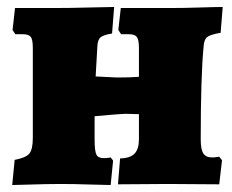

<svg xmlns="http://www.w3.org/2000/svg" viewBox="-20 -527 665 550"><path d="M22 -69Q54 -75 64 -87Q74 -99 74 -132V-390Q74 -414 68 -421.5Q62 -429 45 -429H24L16 -441L23 -504H132Q181 -504 234 -505.5Q287 -507 307 -507L301 -431Q276 -427 268 -420Q260 -413 259 -396L254 -308L315 -305Q354 -305 378 -307V-390Q378 -413 372 -421Q366 -429 349 -429H327L319 -441L326 -504H466Q505 -504 552 -505.5Q599 -507 618 -507L612 -433Q582 -428 573 -420.5Q564 -413 563 -391Q555 -306 555 -127Q555 -99 562.5 -87.5Q570 -76 587 -76Q595 -76 600.5 -77Q606 -78 608 -78L616 -68L608 1L461 0L318 1L324 -73Q353 -74 365.5 -87Q378 -100 378 -128V-200L339 -201Q318 -200 290 -197.5Q262 -195 251 -194V-127Q251 -95 256 -84.5Q261 -74 277 -74Q286 -74 291 -75Q296 -76 297 -76L304 -67L297 3Q280 3 235.5 1.5Q191 0 154 0Q114 0 54 2L15 3Z"/></svg>

Font: Alegreya SC Black
Style: Regular
Weight: 900
Designer: Juan Pablo del Peral
Foundry: Huerta Tipografica
Version: Version 2.007; ttfautohint (v1.6)